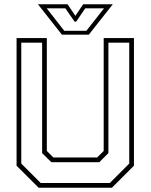

<svg xmlns="http://www.w3.org/2000/svg" viewBox="-20 -878 704 898"><path d="M160.5 0 57.5 -103V-700H199V-172L229.5 -141.5H434.5L465 -172V-700H606.5V-103L503.5 0ZM170.5 -22H493.5L584.5 -113V-678.5H487V-162L444.5 -119.5H220L177 -162V-678.5H79.5V-113ZM269.5 -716 157.5 -858H296L332.5 -804L369 -858H507.5L395.5 -716ZM280.5 -734H384L466.5 -839H378.5L336.5 -777H328.5L286 -839H198.5Z"/></svg>

Font: Tourney ExtraLight
Style: Regular
Weight: 250
Designer: Tyler Finck
Foundry: Etcetera Type Co
Version: Version 1.015